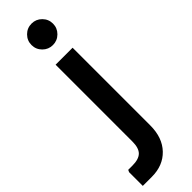

<svg xmlns="http://www.w3.org/2000/svg" viewBox="-365 -722 919 919"><g transform="rotate(-45 94.5 -263.0)"><path d="M-51.7 200V107.3L-46.7 96.3H-18.3Q25 96.3 44.2 77.3Q63.3 58.3 63.3 14.7V-505.3H178.3V20.7Q178.3 103.3 132 151.7Q85.7 200 9.3 200ZM121 -580.7Q91 -580.7 69.7 -601.9Q48.3 -623.1 48.3 -653.7Q48.3 -683.3 69.6 -704.7Q90.8 -726 121.3 -726Q151 -726 172.3 -704.7Q193.7 -683.3 193.7 -653.3Q193.7 -623.3 172.3 -602Q151 -580.7 121 -580.7Z"/></g></svg>

Font: Fustat
Style: Regular
Weight: 400
Designer: Mohamed Gaber, Khaled Hosny, Laura Garcia Mut
Foundry: Kief Type Foundry, Alif Type Foundry, Hard Type Foundry
Version: Version 1.007